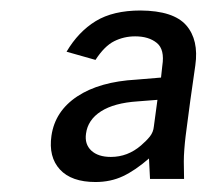

<svg xmlns="http://www.w3.org/2000/svg" viewBox="-20 -752 424 375"><path d="M166.5 -396.5Q119.5 -396.5 97 -421Q74.5 -445.5 80.5 -487Q87.5 -535 131 -563.8Q174.5 -592.5 246.5 -596.5L294.5 -600.5L297 -623.5Q302 -655.5 286.2 -668.2Q270.5 -681 244 -681Q222 -681 203 -671.5Q184 -662 166.5 -635L110 -651Q133 -690 167 -710.8Q201 -731.5 254.5 -731.5Q319 -731 343.8 -702.5Q368.5 -674 361.5 -624.5Q355.5 -584 351.8 -556.5Q348 -529 345 -505Q344 -498 342.5 -485.8Q341 -473.5 340 -460.2Q339 -447 339 -436.5L339.5 -402.5H273L271 -442.5Q244 -419 220 -407.8Q196 -396.5 166.5 -396.5ZM196.5 -445.5Q229.5 -445.5 255.5 -468Q266 -477 272.8 -485.5Q279.5 -494 280.5 -505L287.5 -557L249 -554Q203 -551 177.2 -534.5Q151.5 -518 148 -491Q145 -470.5 158.2 -458Q171.5 -445.5 196.5 -445.5Z"/></svg>

Font: Public Sans Thin Medium
Style: Italic
Weight: 500
Italic angle: -8°
Version: Version 2.001